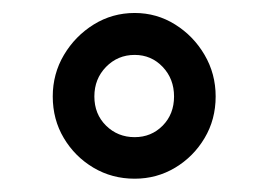

<svg xmlns="http://www.w3.org/2000/svg" viewBox="-20 -741 410 293"><path d="M185.5 -468.3Q150.9 -468.3 122.6 -485.1Q94.2 -502 77.4 -530.3Q60.5 -558.6 60.5 -593.8Q60.5 -628.4 77.6 -657.2Q94.7 -686 123 -703.6Q151.4 -721.2 185.5 -721.2Q219.2 -721.2 247.3 -703.6Q275.4 -686 292.2 -657.2Q309.1 -628.4 309.1 -593.8Q309.1 -558.6 292.2 -530.3Q275.4 -502 247.3 -485.1Q219.2 -468.3 185.5 -468.3ZM185.5 -531.7Q210.9 -531.7 228.3 -549.3Q245.6 -566.9 245.6 -593.8Q245.6 -620.6 228.3 -638.9Q210.9 -657.2 185.5 -657.2Q159.7 -657.2 141.8 -638.9Q124 -620.6 124 -593.8Q124 -566.9 141.8 -549.3Q159.7 -531.7 185.5 -531.7Z"/></svg>

Font: Roboto Slab LO
Style: Regular
Weight: 400
Designer: Google
Version: Version 2.000